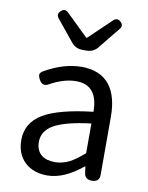

<svg xmlns="http://www.w3.org/2000/svg" viewBox="-92 -890 747 969"><g transform="rotate(10 282.0 -405.5)"><path d="M217 13Q147 13 103 -27Q58 -69 58 -141Q58 -229 138 -277Q217 -324 392 -344Q392 -481 280 -481Q218 -481 147 -442Q116 -423 98 -456Q89 -472 90 -482Q91 -492 106 -501Q204 -557 295 -557Q391 -557 439 -496Q483 -439 483 -334V-167V-37Q483 0 444 0Q408 0 404 -34L400 -65H397Q303 13 217 13ZM243 -60Q281 -60 318 -78Q350 -95 392 -132V-208V-284Q259 -268 201 -234Q147 -202 147 -147Q147 -103 175 -80Q200 -60 243 -60ZM283 -642Q248 -642 226 -669L137 -778Q122 -798 141 -815.5Q160 -833 178 -816L291 -706H295L410 -816Q429 -833 447.5 -815.5Q466 -798 450 -779L402 -720L361 -669Q339 -642 304 -642Z"/></g></svg>

Font: GenSenRounded TW R
Style: Regular
Weight: 400
Version: Version 1.501;PS 1;hotconv 16.6.51;makeotf.lib2.5.65220